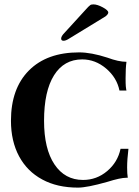

<svg xmlns="http://www.w3.org/2000/svg" viewBox="-20 -846 636 876"><path d="M336 10Q241 10 173 -27Q104 -64 67 -133Q30 -202 30 -295Q30 -442 112 -524.5Q194 -607 341 -607Q396 -607 470 -583Q521 -564 557 -564Q553 -536 553 -489Q553 -463 554 -452Q556 -434 557 -433H525Q513 -492 464 -533.5Q415 -575 355 -575Q272 -575 226.5 -502.5Q181 -430 181 -295Q181 -167 228.5 -96Q276 -25 359 -25Q421 -25 469 -65.5Q517 -106 530 -167H566Q560 -118 560 -82Q560 -53 563 -35H557Q529 -35 469 -16Q377 10 336 10ZM270 -660Q259 -660 259 -670Q259 -681 275 -697L370 -801Q385 -818 391 -822Q395 -826 406 -826Q424 -826 449 -812.5Q474 -799 474 -789Q474 -781 461 -771L294 -669Q280 -660 270 -660Z"/></svg>

Font: UnnaBold
Style: Bold
Weight: 700
Designer: Jorge de Buen Unna
Foundry: Omnibus-Type
Version: Version 2.008;hotconv 1.0.109;makeotfexe 2.5.65596